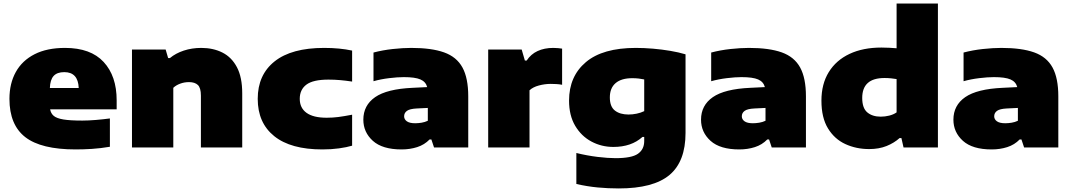

<svg xmlns="http://www.w3.org/2000/svg" viewBox="-20 -828 6016 1078"><path d="M405 11Q211 11 122 -58Q33 -127 33 -273Q33 -359.5 68.8 -423.8Q104.5 -488 174 -523.5Q243.5 -559 345 -559Q489 -559 562 -480Q635 -401 635 -265V-214H261.5Q265.5 -191 282 -177.2Q298.5 -163.5 336.2 -157.2Q374 -151 442 -151Q476.5 -151 518 -154.5Q559.5 -158 597 -163V-4Q544 5 496 8Q448 11 405 11ZM341 -423Q300.5 -423 281 -401.5Q261.5 -380 260 -334H422Q418.5 -423 341 -423Z M721 0V-550H910L924 -502H934Q966.5 -529 1012 -544Q1057.5 -559 1110 -559Q1177 -559 1229 -532.8Q1281 -506.5 1310.5 -450.2Q1340 -394 1340 -304V0H1108V-291Q1108 -334.5 1091 -350.8Q1074 -367 1041 -367Q1015 -367 991.5 -358.2Q968 -349.5 953 -335V0Z M1790 11Q1612.5 11 1519.8 -63.5Q1427 -138 1427 -273Q1427 -408 1522 -483.5Q1617 -559 1800 -559Q1888 -559 1957 -544V-370Q1920.5 -375.5 1889.5 -378.2Q1858.5 -381 1824 -381Q1738 -381 1700.5 -353Q1663 -325 1663 -273Q1663 -222 1701 -194.5Q1739 -167 1814 -167Q1848 -167 1879.2 -171Q1910.5 -175 1957 -184V-10Q1926.5 -1 1883.5 5Q1840.5 11 1790 11Z M2235 11Q2127 11 2073.5 -37.2Q2020 -85.5 2020 -156Q2020 -236.5 2086.2 -282.5Q2152.5 -328.5 2297 -335L2378.5 -339Q2370.5 -369 2340.5 -382Q2310.5 -395 2247 -395Q2212 -395 2164.8 -389.2Q2117.5 -383.5 2077 -372V-533Q2128 -546.5 2185.2 -552.8Q2242.5 -559 2289 -559Q2403 -559 2473.5 -533.8Q2544 -508.5 2576.5 -449Q2609 -389.5 2609 -287V0H2417L2402 -45H2392Q2363 -15 2322.2 -2Q2281.5 11 2235 11ZM2249 -175Q2249 -158 2264.2 -147Q2279.5 -136 2311 -136Q2327.5 -136 2346.5 -139Q2365.5 -142 2382 -150V-222L2320 -219Q2280.5 -217 2264.8 -205.5Q2249 -194 2249 -175Z M2721 0V-550H2909L2927 -488H2937Q2960.5 -524 2998.5 -541.5Q3036.5 -559 3086 -559Q3099.5 -559 3113 -557.8Q3126.5 -556.5 3136 -555V-352Q3121 -355 3103.8 -356Q3086.5 -357 3072 -357Q3039 -357 3005.5 -348Q2972 -339 2953 -321V0Z M3454 230Q3394 230 3335.8 224.5Q3277.5 219 3216 205V31Q3277.5 46 3335.5 53Q3393.5 60 3436 60Q3527 60 3562 35.2Q3597 10.5 3597 -36V-59H3587Q3525 -3 3424 -3Q3357 -3 3300.2 -33.5Q3243.5 -64 3209.2 -122Q3175 -180 3175 -263Q3175 -399.5 3269.5 -479.2Q3364 -559 3550 -559Q3596 -559 3646 -554.8Q3696 -550.5 3743.5 -542.5Q3791 -534.5 3829 -523V-82Q3829 79 3738.8 154.5Q3648.5 230 3454 230ZM3509 -185Q3531.5 -185 3554.5 -189.8Q3577.5 -194.5 3597 -204V-382Q3583.5 -385 3566.5 -387Q3549.5 -389 3530 -389Q3468.5 -389 3436.2 -361.2Q3404 -333.5 3404 -281Q3404 -229.5 3432.5 -207.2Q3461 -185 3509 -185Z M4131 11Q4023 11 3969.5 -37.2Q3916 -85.5 3916 -156Q3916 -236.5 3982.2 -282.5Q4048.5 -328.5 4193 -335L4274.5 -339Q4266.5 -369 4236.5 -382Q4206.5 -395 4143 -395Q4108 -395 4060.8 -389.2Q4013.5 -383.5 3973 -372V-533Q4024 -546.5 4081.2 -552.8Q4138.5 -559 4185 -559Q4299 -559 4369.5 -533.8Q4440 -508.5 4472.5 -449Q4505 -389.5 4505 -287V0H4313L4298 -45H4288Q4259 -15 4218.2 -2Q4177.5 11 4131 11ZM4145 -175Q4145 -158 4160.2 -147Q4175.5 -136 4207 -136Q4223.5 -136 4242.5 -139Q4261.5 -142 4278 -150V-222L4216 -219Q4176.5 -217 4160.8 -205.5Q4145 -194 4145 -175Z M4860 9Q4787.5 9 4726.5 -19Q4665.5 -47 4628.8 -107Q4592 -167 4592 -263Q4592 -356.5 4633.2 -423.2Q4674.5 -490 4750 -525.5Q4825.5 -561 4929 -561Q4951.5 -561 4973.5 -559.8Q4995.5 -558.5 5014 -557V-808H5246V0H5053L5041 -53H5031Q5000.5 -25.5 4957.8 -8.2Q4915 9 4860 9ZM4925 -173Q4948.5 -173 4972.2 -178.8Q4996 -184.5 5014 -197V-384Q5000.5 -386.5 4983 -388.2Q4965.5 -390 4946 -390Q4821 -390 4821 -278Q4821 -221 4849.5 -197Q4878 -173 4925 -173Z M5548 11Q5440 11 5386.5 -37.2Q5333 -85.5 5333 -156Q5333 -236.5 5399.2 -282.5Q5465.5 -328.5 5610 -335L5691.5 -339Q5683.5 -369 5653.5 -382Q5623.5 -395 5560 -395Q5525 -395 5477.8 -389.2Q5430.5 -383.5 5390 -372V-533Q5441 -546.5 5498.2 -552.8Q5555.5 -559 5602 -559Q5716 -559 5786.5 -533.8Q5857 -508.5 5889.5 -449Q5922 -389.5 5922 -287V0H5730L5715 -45H5705Q5676 -15 5635.2 -2Q5594.5 11 5548 11ZM5562 -175Q5562 -158 5577.2 -147Q5592.5 -136 5624 -136Q5640.5 -136 5659.5 -139Q5678.5 -142 5695 -150V-222L5633 -219Q5593.5 -217 5577.8 -205.5Q5562 -194 5562 -175Z"/></svg>

Font: Encode Sans Exp Black
Style: Regular
Weight: 900
Width: 7
Designer: Multiple Designers
Foundry: Impallari Type
Version: Version 3.002; ttfautohint (v1.8.3) -l 8 -r 50 -G 200 -x 14 